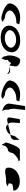

<svg xmlns="http://www.w3.org/2000/svg" viewBox="2379 -3122 751 5549"><g transform="rotate(90 2754.5 -347.5)"><path d="M79 -272C55 -118 441 0 530 -11C589 -22 616 -52 608 -52L497 -114C417 -114 326 -150 298 -210C258 -270 303 -346 389 -382C394 -416 562 -445 595 -445C629 -445 651 -441 653 -452C655 -462 689 -530 681 -530C681 -530 569 -554 485 -554C262 -554 103 -428 79 -272Z M723 -274C700 -121 821 8 1063 8C1305 8 1464 -121 1487 -274C1511 -428 1391 -556 1149 -556C907 -556 747 -428 723 -274ZM853 -274C867 -362 993 -438 1131 -438C1269 -438 1371 -362 1357 -274C1344 -188 1219 -111 1081 -111C943 -111 840 -188 853 -274Z M1604 -149C1592 -68 1676 -14 1676 -14C1675 -6 1699 -112 1710 -112C1729 -171 1690 -200 1725 -208C1761 -208 1799 -314 1791 -261C1802 -331 1826 -256 1875 -254C1879 -281 1887 -346 1897 -409C1912 -510 1792 -556 1708 -556C1637 -556 1536 -250 1604 -149ZM1875 -254C1876 -246 1878 -242 1880 -241C1879 -237 1879 -246 1904 -254ZM1904 -254C2011 -250 2134 -215 2107 -149L2110 -170C2136 -228 2079 -264 2002 -264C1950 -264 1922 -259 1904 -254Z M2306 -272C2282 -118 2668 0 2757 -11C2816 -22 2843 -52 2835 -52L2724 -114C2644 -114 2553 -150 2525 -210C2485 -270 2530 -346 2616 -382C2621 -416 2789 -445 2822 -445C2856 -445 2878 -441 2880 -452C2882 -462 2916 -530 2908 -530C2908 -530 2796 -554 2712 -554C2489 -554 2330 -428 2306 -272Z M2977 -258C2954 -108 3129 -38 3209 -38C3153 -38 3142 -167 3151 -226C3132 -227 3120 -361 3125 -394C3126 -401 3163 -703 3153 -703C3143 -703 3044 -696 3043 -689Z M3377 -260C3361 -158 3450 -171 3573 -204C3572 -206 3569 -209 3568 -211C3513 -211 3519 -366 3527 -416C3528 -424 3540 -552 3529 -552C3519 -552 3422 -546 3421 -538C3421 -538 3389 -340 3377 -260ZM3573 -204C3615 -139 3684 -127 3762 -176C3799 -176 3840 -221 3871 -274C3805 -270 3684 -230 3573 -204ZM3871 -274H3880C3979 -282 4022 -322 4024 -408C4013 -408 4026 -546 4025 -538L3916 -403C3911 -370 3895 -319 3871 -274Z M4096 -145 4169 -14C4168 -6 4196 -135 4207 -135C4218 -142 4247 -194 4314 -201C4357 -201 4389 -258 4398 -318C4407 -378 4550 -501 4613 -501C4613 -501 4618 -502 4626 -503C4627 -520 4626 -546 4620 -546C4620 -546 4433 -547 4315 -547C4224 -547 4113 -225 4096 -145ZM4626 -503C4626 -498 4625 -494 4625 -491C4625 -494 4632 -500 4642 -505C4636 -504 4631 -504 4626 -503ZM4642 -505C4673 -510 4713 -517 4686 -517C4670 -517 4654 -511 4642 -505Z M4826 -196C4845 -52 5087 -160 5177 -148C5248 -144 5314 -152 5365 -191C5357 -193 5318 -212 5321 -217C5286 -188 5255 -257 5310 -330C5329 -340 5503 -358 5495 -368C5469 -506 5320 -570 5118 -535C4921 -493 4807 -341 4826 -196ZM5321 -217V-218ZM5366 -192 5365 -191C5367 -191 5367 -191 5366 -190Z"/></g></svg>

Font: Ampere
Style: SCSuExtIta
Weight: 400
Version: Version 1